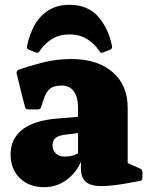

<svg xmlns="http://www.w3.org/2000/svg" viewBox="-20 -761 623 797"><path d="M268 -741Q345 -741 388 -691.5Q431 -642 445 -569Q447 -559 438 -555L407 -543Q397 -539 393 -548Q374 -578 343 -598Q312 -618 268 -618Q225 -618 194 -598Q163 -578 143 -547Q138 -539 129 -543L99 -555Q90 -559 92 -569Q102 -618 123.5 -656.5Q145 -695 181 -718Q217 -741 268 -741ZM163 16Q101 16 62.5 -21.5Q24 -59 24 -120Q24 -185 72.5 -223Q121 -261 218 -269L328 -278L324 -211L251 -202Q224 -199 211 -188.5Q198 -178 198 -158Q198 -137 212 -124Q226 -111 248 -111Q268 -111 281 -115Q294 -119 302 -123.5Q310 -128 313 -130L325 -118Q321 -97 308.5 -74Q296 -51 275.5 -30.5Q255 -10 226.5 3Q198 16 163 16ZM304 -311Q304 -358 286.5 -382Q269 -406 235 -406Q219 -406 205 -402Q191 -398 179.5 -384.5Q168 -371 159 -342L151 -317Q148 -307 138 -307H96Q86 -307 84 -317Q74 -353 65.5 -389Q57 -425 49 -457Q48 -466 56 -471Q94 -485 153.5 -500.5Q213 -516 276 -516Q384 -516 447 -462Q510 -408 510 -314V-162H304ZM510 -162V-55L490 -93L562 -61Q571 -57 571 -47V-22Q571 -12 561 -10L506 0Q440 12 398 11.5Q356 11 336 -6.5Q316 -24 316 -61V-104L304 -112V-162Z"/></svg>

Font: Hahmlet Black
Style: Regular
Weight: 900
Version: Version 1.002